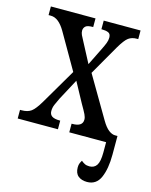

<svg xmlns="http://www.w3.org/2000/svg" viewBox="-112 -609 693 881"><g transform="rotate(15 235.0 -168.5)"><path d="M5 0V-41H12Q41 -41 58 -53.5Q75 -66 98 -105L196 -272L98 -442Q67 -495 30 -495H19V-536H231V-495H229Q203 -495 194.5 -486.5Q186 -478 186 -466Q186 -456 190.5 -446Q195 -436 204 -420L254 -325L295 -408Q304 -426 309.5 -440Q315 -454 315 -467Q315 -485 303 -490Q291 -495 274 -495H270V-536H445V-495H438Q415 -495 399 -483.5Q383 -472 359 -431L278 -290L393 -94Q410 -65 426 -53Q442 -41 456 -41H468V48Q468 115 449.5 157Q431 199 387 199Q361 199 345 186Q329 173 329 145Q329 133 332.5 125Q336 117 340 111Q348 118 357 122.5Q366 127 379 127Q402 127 413.5 109.5Q425 92 425 49V0H250V-41H254Q302 -41 302 -74Q302 -85 295.5 -98.5Q289 -112 271 -143L220 -237L166 -136Q158 -119 151.5 -104.5Q145 -90 145 -73Q145 -57 156.5 -49Q168 -41 194 -41H196V0Z"/></g></svg>

Font: Noto Serif ExtraCondensed
Style: Regular
Weight: 400
Width: 2
Designer: Monotype Design Team
Foundry: Monotype Imaging Inc.
Version: Version 2.015